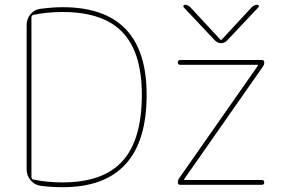

<svg xmlns="http://www.w3.org/2000/svg" viewBox="-20 -770 1202 800"><path d="M876 -601 745 -740Q743 -743 744.5 -746.5Q746 -750 750 -750Q763 -750 773 -740L899 -604H901H903L1029 -740Q1039 -750 1052 -750Q1056 -750 1058 -746.5Q1060 -743 1057 -740L926 -601Q915 -590 901 -590Q887 -590 876 -601ZM727 -28 1055 -497V-499Q1055 -500 1054 -500H731Q721 -500 721 -510Q721 -520 731 -520H1071Q1081 -520 1081 -510Q1081 -500 1075 -492L747 -23V-21Q747 -20 748 -20H1071Q1081 -20 1081 -10Q1081 0 1071 0H731Q721 0 721 -10Q721 -20 727 -28ZM111 -698V-32Q111 -24 119 -22Q176 -10 241 -10Q410 -10 490.5 -99Q571 -188 571 -375Q571 -551 490.5 -635.5Q410 -720 241 -720Q176 -720 119 -708Q111 -706 111 -698ZM148 4Q123 0 107 -19.5Q91 -39 91 -64V-666Q91 -691 106.5 -710Q122 -729 146 -733Q200 -740 241 -740Q591 -740 591 -375Q591 10 241 10Q193 10 148 4Z"/></svg>

Font: Rounded Mplus 1c Thin
Style: Regular
Weight: 250
Version: Version 1.059.20150529